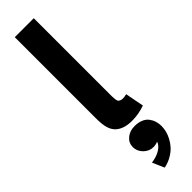

<svg xmlns="http://www.w3.org/2000/svg" viewBox="-365 -750 1052 1052"><g transform="rotate(-45 161.0 -224.0)"><path d="M204.6 12.2Q141.6 12.2 107.9 -19Q91.3 -34.7 82.8 -61.3Q74.2 -87.9 74.2 -141.1V-766.6H221.2V-175.8Q221.2 -130.9 227.5 -121.1Q237.3 -109.9 256.8 -109.9Q269.5 -109.9 284.7 -114.3L305.7 -5.4Q255.4 12.2 204.6 12.2ZM191.9 42Q220.7 41.5 242.2 50.3Q263.7 59.1 275.6 74.7Q287.6 90.3 293.2 108.2Q298.8 126 298.8 145.5Q298.8 163.6 294.4 182.9Q290 202.1 278.8 223.9Q267.6 245.6 251.2 263.9Q234.9 282.2 208.7 297.6Q182.6 313 149.9 319.8L119.6 251Q161.1 245.1 187.7 228.3Q214.4 211.4 220.7 189.5Q204.6 196.8 186.5 196.8Q153.3 196.8 129.4 172.6Q105.5 148.4 105.5 116.7Q105.5 84.5 130.6 63.2Q155.8 42 191.9 42Z"/></g></svg>

Font: Acari Sans Neue Black
Style: Regular
Weight: 900
Designer: Alfredo Marco Pradil
Foundry: Alfredo Marco Pradil
Version: Version 1.045;June 16, 2019;FontCreator 11.5.0.2425 64-bit; 